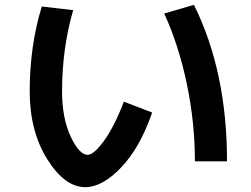

<svg xmlns="http://www.w3.org/2000/svg" viewBox="-20 -728 1040 795"><path d="M660 -672 783 -708Q920 -432 920 -60H787Q787 -221 753.5 -381Q720 -541 660 -672ZM283 -686Q237 -528 237 -350Q237 -239 272.5 -163Q308 -87 343 -87Q368 -87 410 -144Q452 -201 493 -307L610 -262Q560 -117 482 -35Q404 47 333 47Q248 47 175.5 -69Q103 -185 103 -350Q103 -538 153 -701Z"/></svg>

Font: M PLUS 1p
Style: Bold
Weight: 700
Version: Version 1.062